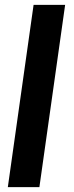

<svg xmlns="http://www.w3.org/2000/svg" viewBox="-20 -770 303 790"><path d="M118.2 -750H248L142.1 0H12.2Z"/></svg>

Font: Oakes Grotesk
Style: SemiBold Italic
Weight: 600
Designer: Samuel Oakes
Foundry: Samuel Oakes
Version: Version 1.0 | wf-rip DC20170320